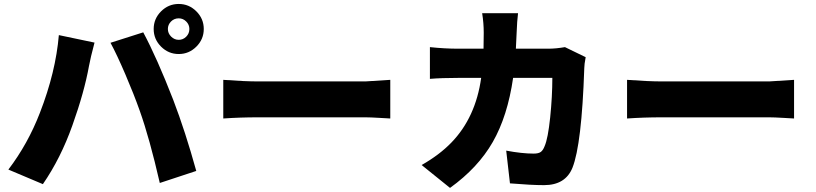

<svg xmlns="http://www.w3.org/2000/svg" viewBox="-20 -876 4040 951"><path d="M918 -732.4Q918 -753.9 902.3 -769.5Q886.7 -785.2 865.2 -785.2Q842.8 -785.2 827.1 -769.5Q811.5 -753.9 811.5 -732.4Q811.5 -710.9 827.6 -694.8Q843.8 -678.7 865.2 -678.7Q886.7 -678.7 902.3 -694.3Q918 -710 918 -732.4ZM777.8 -645Q741.2 -681.6 741.2 -732.4Q741.2 -783.2 777.8 -819.8Q814.5 -856.4 865.2 -856.4Q916 -856.4 952.6 -819.8Q989.3 -783.2 989.3 -732.4Q989.3 -681.6 952.6 -645Q916 -608.4 865.2 -608.4Q814.5 -608.4 777.8 -645ZM177.7 -317.4Q255.9 -518.6 271.5 -702.1L448.2 -665Q427.7 -587.9 420.9 -549.8Q397.5 -419.9 338.9 -255.9Q281.2 -92.8 192.4 36.1L21.5 -36.1Q118.2 -163.1 177.7 -317.4ZM671.9 -328.1Q643.6 -408.2 601.1 -507.3Q558.6 -606.4 527.3 -664.1L689.5 -715.8Q757.8 -587.9 837.9 -381.8Q898.4 -223.6 952.1 -29.3L771.5 30.3Q720.7 -191.4 671.9 -328.1Z M1085.9 -289.1V-480.5Q1192.4 -472.7 1258.8 -472.7H1790Q1795.9 -472.7 1913.1 -480.5V-289.1Q1910.2 -289.1 1862.3 -292Q1814.5 -294.9 1790 -294.9H1258.8Q1168 -294.9 1085.9 -289.1Z M2778.3 -642.6 2880.9 -592.8Q2874 -556.6 2874 -538.1Q2861.3 -160.2 2815.4 -44.9Q2780.3 41 2674.8 41Q2611.3 41 2505.9 32.2L2487.3 -129.9Q2565.4 -115.2 2623 -115.2Q2647.5 -115.2 2658.7 -123.5Q2669.9 -131.8 2677.7 -152.3Q2694.3 -190.4 2705.1 -294.4Q2715.8 -398.4 2715.8 -490.2H2521.5Q2494.1 -300.8 2420.9 -172.9Q2347.7 -44.9 2209 54.7L2068.4 -58.6Q2156.2 -108.4 2215.8 -169.9Q2335.9 -293.9 2363.3 -490.2H2250Q2167 -490.2 2109.4 -485.4V-642.6Q2182.6 -634.8 2250 -634.8H2375Q2376 -661.1 2376 -713.9Q2376 -761.7 2368.2 -810.5H2545.9Q2541 -771.5 2539.1 -716.8Q2537.1 -662.1 2535.2 -634.8H2695.3Q2733.4 -634.8 2778.3 -642.6Z M3085.9 -289.1V-480.5Q3192.4 -472.7 3258.8 -472.7H3790Q3795.9 -472.7 3913.1 -480.5V-289.1Q3910.2 -289.1 3862.3 -292Q3814.5 -294.9 3790 -294.9H3258.8Q3168 -294.9 3085.9 -289.1Z"/></svg>

Font: Gen Shin Gothic Heavy
Style: Bold
Weight: 900
Designer: [Source Han Sans]
Ryoko NISHIZUKA  (kana & ideographs); Paul D. Hunt (Latin, Greek & Cyrillic); Wenlong ZHANG  (bopomofo
Version: Version 1.002.20150607